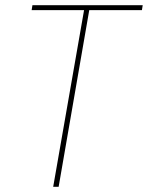

<svg xmlns="http://www.w3.org/2000/svg" viewBox="-20 -720 570 740"><path d="M185 0H206L324 -681H527L530 -700H105L102 -681H304Z"/></svg>

Font: Fixel Text 20240404 Thin
Style: Italic
Weight: 100
Width: 4
Italic angle: -10°
Designer: AlfaBravo + MacPaw
Foundry: Kyrylo Tkachov, Marchela Mozhyna, Serhii Makarenko, Maria Weinstein, Zakhar Kryvoshyya
Version: Version 1.211;Glyphs 3.2 (3225)